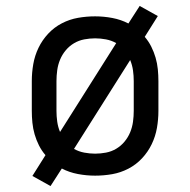

<svg xmlns="http://www.w3.org/2000/svg" viewBox="-20 -583 640 646"><path d="M150 43 89 9 133 -61Q120 -76 111 -94Q102 -112 96.5 -131Q91 -150 89 -170Q87 -190 87 -210V-310Q87 -339 92 -367.5Q97 -396 109.5 -422Q122 -448 142 -469.5Q162 -491 188 -504.5Q214 -518 242.5 -523Q271 -528 300 -528Q329 -528 358 -522.5Q387 -517 412 -504L450 -563L511 -529L467 -459Q480 -444 489 -426Q498 -408 503.5 -389Q509 -370 511 -350Q513 -330 513 -310V-210Q513 -181 508 -152.5Q503 -124 490.5 -98Q478 -72 458 -50.5Q438 -29 412 -15.5Q386 -2 357.5 3Q329 8 300 8Q271 8 242 2.5Q213 -3 188 -16ZM182 -139 371 -438Q355 -447 336.5 -450.5Q318 -454 300 -454Q282 -454 263.5 -450.5Q245 -447 229 -437.5Q213 -428 201 -413.5Q189 -399 182 -382Q175 -365 172.5 -346.5Q170 -328 170 -310V-210Q170 -192 172.5 -174Q175 -156 182 -139ZM300 -66Q318 -66 336.5 -69.5Q355 -73 371 -82.5Q387 -92 399 -106.5Q411 -121 418 -138Q425 -155 427.5 -173.5Q430 -192 430 -210V-310Q430 -328 427.5 -346Q425 -364 418 -381L229 -82Q245 -73 263.5 -69.5Q282 -66 300 -66Z"/></svg>

Font: Iosevka Etoile
Style: Regular
Weight: 400
Designer: Belleve Invis
Foundry: Belleve Invis
Version: Version 33.2.4